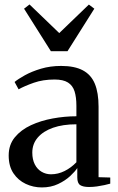

<svg xmlns="http://www.w3.org/2000/svg" viewBox="-20 -832 530 862"><path d="M168 9.5Q129.5 9.5 95.5 -6.5Q61.5 -22.5 40.2 -54.2Q19 -86 19 -134Q19 -182 46.5 -215.5Q74 -249 118.8 -269.8Q163.5 -290.5 217 -300.2Q270.5 -310 323 -310V-357Q323 -395.5 314.8 -421.8Q306.5 -448 285.2 -461.5Q264 -475 225 -475Q173 -475 131.8 -460.5Q90.5 -446 63.5 -431L45.5 -464Q61 -477 91.5 -494Q122 -511 163.8 -523.5Q205.5 -536 254.5 -536Q315 -536 352 -516.2Q389 -496.5 405.8 -456Q422.5 -415.5 422.5 -353V-36.5L475 -35V-7.5Q464.5 -4.5 448.8 -1Q433 2.5 415.2 5Q397.5 7.5 379.5 7.5Q353 7.5 340 -1Q327 -9.5 327 -35.5V-77.5Q317 -62 295 -41.5Q273 -21 240.8 -5.8Q208.5 9.5 168 9.5ZM209 -49.5Q240.5 -49.5 270 -64.2Q299.5 -79 323 -103.5V-274Q262.5 -274 218.2 -258.5Q174 -243 149.5 -214.5Q125 -186 125 -147Q125 -116 136.2 -94Q147.5 -72 166.8 -60.8Q186 -49.5 209 -49.5ZM208.5 -602 88 -793 112.5 -812 246 -683.5 379 -811.5 403.5 -793 283 -602Z"/></svg>

Font: Merriweather 96pt
Style: Regular
Weight: 400
Version: Version 2.100